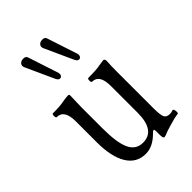

<svg xmlns="http://www.w3.org/2000/svg" viewBox="-209 -757 856 856"><g transform="rotate(-45 218.5 -329.5)"><path d="M144 -512 83 -646Q78 -658 85 -667Q92 -676 107 -676Q123 -676 126 -664L172 -524Q176 -513 172.5 -505Q169 -497 160 -497Q151 -497 144 -512ZM264 -512 203 -646Q198 -658 205 -667Q212 -676 227 -676Q243 -676 246 -664L292 -524Q296 -513 292.5 -505Q289 -497 280 -497Q271 -497 264 -512ZM305 17Q297 17 297 -5V-28Q297 -40 293 -40Q289 -40 281 -32Q239 11 194 11Q136 11 105.5 -39Q75 -89 75 -181V-313Q75 -386 28 -386Q23 -386 23 -398Q23 -410 28 -410Q76 -410 97 -415Q120 -419 132 -419Q139 -419 139 -412Q137 -348 137 -340V-205Q137 -115 156.5 -74Q176 -33 220 -33Q297 -33 297 -145V-313Q297 -386 252 -386Q246 -386 246 -398Q246 -410 252 -410Q305 -410 326 -415Q350 -419 354 -419Q363 -419 363 -405Q361 -381 361 -340V-110Q361 -67 367.5 -53Q374 -39 395 -39Q405 -39 416 -43Q420 -43 422 -36Q424 -29 423.5 -22Q423 -15 420 -15Q396 -12 364 -2Q331 7 314 15Q308 17 305 17Z"/></g></svg>

Font: Junicode Cond Light
Style: Regular
Weight: 300
Width: 3
Designer: Peter S. Baker
Version: Version 2.201